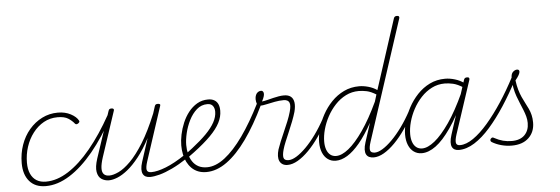

<svg xmlns="http://www.w3.org/2000/svg" viewBox="-59 -1211 4161 1426"><g transform="rotate(-5 2021.5 -498.0)"><path d="M230 17Q152 17 109 -32.5Q66 -82 66 -168Q66 -240 88.5 -304Q111 -368 152 -416Q193 -464 247.5 -491.5Q302 -519 366 -519Q420 -519 461.5 -497Q503 -475 518 -446Q520 -442 519.5 -437.5Q519 -433 510 -426Q501 -420 495 -421Q489 -422 486 -426Q467 -450 439 -467.5Q411 -485 361 -485Q304 -485 257.5 -459Q211 -433 176.5 -388Q142 -343 123.5 -286Q105 -229 105 -168Q105 -119 120.5 -85Q136 -51 164.5 -33.5Q193 -16 233 -16Q242 -16 246.5 -11Q251 -6 250.5 0.5Q250 7 244.5 12Q239 17 230 17Z M231 17Q222 17 217.5 12Q213 7 213.5 0.5Q214 -6 219.5 -11Q225 -16 235 -16Q317 -16 402 -70.5Q487 -125 571 -227Q655 -329 733 -469Q737 -476 744 -475.5Q751 -475 754.5 -469.5Q758 -464 753 -455Q674 -308 587 -202.5Q500 -97 409.5 -40Q319 17 231 17Z M701 15Q669 15 645 -1.5Q621 -18 614.5 -55Q608 -92 628 -154L743 -500Q746 -508 750.5 -511.5Q755 -515 766 -515Q775 -515 780 -510.5Q785 -506 782 -498L670 -160Q654 -111 653 -80Q652 -49 666 -34.5Q680 -20 706 -20Q736 -20 777 -39.5Q818 -59 866 -107Q914 -155 966 -238.5Q1018 -322 1071 -451L1088 -504Q1091 -512 1095.5 -515.5Q1100 -519 1111 -519Q1120 -519 1125.5 -515.5Q1131 -512 1128 -504L996 -101Q982 -58 986 -38Q990 -18 1020 -18Q1028 -18 1031 -12.5Q1034 -7 1032.5 -0.5Q1031 6 1025 11.5Q1019 17 1008 17Q989 17 975.5 10.5Q962 4 954.5 -10Q947 -24 947.5 -46.5Q948 -69 958 -100L1014 -273Q971 -191 927 -135.5Q883 -80 842 -47Q801 -14 765 0.5Q729 15 701 15Z M1006 17Q997 17 994 11.5Q991 6 994 -0.5Q997 -7 1004 -12.5Q1011 -18 1020 -18Q1064 -18 1129 -43.5Q1194 -69 1276 -124Q1281 -127 1285 -125Q1289 -123 1291.5 -117Q1294 -111 1293 -105Q1292 -99 1286 -95Q1227 -56 1174.5 -31Q1122 -6 1079.5 5.5Q1037 17 1006 17Z M1274 -123Q1291 -133 1306.5 -145Q1322 -157 1338 -169Q1401 -218 1444 -261.5Q1487 -305 1509 -345.5Q1531 -386 1531 -424Q1531 -451 1518 -468Q1505 -485 1478 -485Q1469 -485 1465.5 -490Q1462 -495 1463.5 -502Q1465 -509 1471 -514Q1477 -519 1486 -519Q1514 -519 1532.5 -508Q1551 -497 1560 -477Q1569 -457 1569 -428Q1569 -383 1546 -338.5Q1523 -294 1474.5 -245Q1426 -196 1349 -138Q1334 -127 1319 -116Q1304 -105 1289 -94Z M1427 17Q1393 17 1365.5 6Q1338 -5 1318 -25Q1298 -45 1284.5 -71.5Q1271 -98 1264.5 -130Q1258 -162 1258 -196Q1258 -233 1267 -276.5Q1276 -320 1294 -363Q1312 -406 1339.5 -441Q1367 -476 1403.5 -497.5Q1440 -519 1486 -519Q1495 -519 1498.5 -514Q1502 -509 1500.5 -502Q1499 -495 1493 -490Q1487 -485 1478 -485Q1432 -485 1398 -455Q1364 -425 1341 -379Q1318 -333 1306.5 -284Q1295 -235 1295 -196Q1295 -160 1303 -128Q1311 -96 1328 -71Q1345 -46 1371.5 -32Q1398 -18 1435 -18Q1500 -18 1568.5 -71Q1637 -124 1707 -222.5Q1777 -321 1846 -459Q1849 -465 1855 -466.5Q1861 -468 1866.5 -465Q1872 -462 1874.5 -456.5Q1877 -451 1873 -443Q1804 -299 1730.5 -196Q1657 -93 1580.5 -38Q1504 17 1427 17Z M2033 17Q2011 17 1996 8Q1981 -1 1973.5 -17Q1966 -33 1966.5 -55Q1967 -77 1975 -104Q1983 -128 1996.5 -161Q2010 -194 2026.5 -231Q2043 -268 2058 -305Q2073 -342 2082 -374Q2096 -422 2086.5 -443.5Q2077 -465 2044 -465Q2012 -465 1978 -458.5Q1944 -452 1915 -445.5Q1886 -439 1869 -439Q1861 -439 1854 -443.5Q1847 -448 1843 -459Q1839 -470 1838 -490Q1838 -508 1844 -521.5Q1850 -535 1860.5 -542Q1871 -549 1884 -549Q1892 -549 1897.5 -542.5Q1903 -536 1903 -524Q1903 -517 1899.5 -504.5Q1896 -492 1884 -469Q1906 -472 1927 -477.5Q1948 -483 1969 -488Q1990 -493 2010.5 -496.5Q2031 -500 2050 -500Q2082 -500 2100.5 -485.5Q2119 -471 2123.5 -442Q2128 -413 2117 -371Q2108 -340 2093.5 -302.5Q2079 -265 2062.5 -227Q2046 -189 2032.5 -156Q2019 -123 2013 -101Q2001 -59 2006.5 -38.5Q2012 -18 2043 -18Q2051 -18 2053 -12.5Q2055 -7 2053 -0.5Q2051 6 2046 11.5Q2041 17 2033 17Z M2032 17Q2023 17 2019 11.5Q2015 6 2016.5 -0.5Q2018 -7 2025 -12.5Q2032 -18 2044 -18Q2069 -18 2102.5 -38.5Q2136 -59 2174 -97Q2212 -135 2250.5 -188Q2289 -241 2324 -306Q2328 -313 2334 -312.5Q2340 -312 2344.5 -307Q2349 -302 2346 -295Q2312 -228 2272.5 -171Q2233 -114 2191.5 -72Q2150 -30 2109.5 -6.5Q2069 17 2032 17Z M2392 17Q2359 17 2333.5 -1Q2308 -19 2294 -52.5Q2280 -86 2280 -131Q2280 -177 2294.5 -229.5Q2309 -282 2337 -333.5Q2365 -385 2405.5 -427Q2446 -469 2498 -494Q2550 -519 2612 -519Q2644 -519 2680 -509Q2716 -499 2745 -479L2914 -1000Q2917 -1008 2922.5 -1011.5Q2928 -1015 2938 -1015Q2949 -1015 2952.5 -1009Q2956 -1003 2953 -995L2661 -101Q2647 -58 2651.5 -38Q2656 -18 2687 -18Q2695 -18 2698 -12.5Q2701 -7 2699.5 -0.5Q2698 6 2692 11.5Q2686 17 2676 17Q2656 17 2641.5 10.5Q2627 4 2619.5 -10Q2612 -24 2612.5 -46.5Q2613 -69 2623 -100L2669 -242Q2619 -152 2571.5 -95Q2524 -38 2479 -10.5Q2434 17 2392 17ZM2398 -18Q2440 -18 2491.5 -59.5Q2543 -101 2601.5 -185Q2660 -269 2719 -395L2735 -447Q2696 -471 2665 -477.5Q2634 -484 2606 -484Q2554 -484 2509.5 -461.5Q2465 -439 2429.5 -401Q2394 -363 2369 -316.5Q2344 -270 2331 -222Q2318 -174 2318 -131Q2318 -98 2327 -72.5Q2336 -47 2354 -32.5Q2372 -18 2398 -18Z M2674 17Q2665 17 2661 11.5Q2657 6 2658.5 -0.5Q2660 -7 2667 -12.5Q2674 -18 2686 -18Q2711 -18 2744.5 -38.5Q2778 -59 2816 -97Q2854 -135 2892.5 -188Q2931 -241 2966 -306Q2970 -313 2976 -312.5Q2982 -312 2986.5 -307Q2991 -302 2988 -295Q2954 -228 2914.5 -171Q2875 -114 2833.5 -72Q2792 -30 2751.5 -6.5Q2711 17 2674 17Z M3033 17Q3000 17 2974.5 -1Q2949 -19 2935 -52.5Q2921 -86 2921 -131Q2921 -175 2935.5 -227Q2950 -279 2977.5 -330.5Q3005 -382 3045.5 -425Q3086 -468 3138 -493.5Q3190 -519 3253 -519Q3288 -519 3326 -507.5Q3364 -496 3394 -474L3383 -443Q3342 -469 3309 -476.5Q3276 -484 3247 -484Q3195 -484 3150.5 -461.5Q3106 -439 3070.5 -401Q3035 -363 3010 -316.5Q2985 -270 2972 -222Q2959 -174 2959 -131Q2959 -98 2968 -72.5Q2977 -47 2995 -32.5Q3013 -18 3039 -18Q3081 -18 3133.5 -60.5Q3186 -103 3245 -188.5Q3304 -274 3363 -403L3372 -365Q3310 -232 3251.5 -147.5Q3193 -63 3138.5 -23Q3084 17 3033 17ZM3309 17Q3292 17 3279 10.5Q3266 4 3259 -10Q3252 -24 3253 -46.5Q3254 -69 3264 -100L3393 -500Q3396 -508 3401.5 -511.5Q3407 -515 3417 -515Q3428 -515 3431.5 -509Q3435 -503 3432 -495L3302 -101Q3288 -58 3291.5 -38Q3295 -18 3321 -18Q3329 -18 3332 -12.5Q3335 -7 3333.5 -0.5Q3332 6 3326 11.5Q3320 17 3309 17Z M3309 17Q3302 17 3299.5 11.5Q3297 6 3298.5 -0.5Q3300 -7 3306 -12.5Q3312 -18 3321 -18Q3367 -18 3420.5 -55Q3474 -92 3530.5 -157.5Q3587 -223 3642.5 -307.5Q3698 -392 3748 -488Q3755 -499 3761.5 -497.5Q3768 -496 3771.5 -487Q3775 -478 3769 -466Q3717 -366 3660 -278.5Q3603 -191 3544.5 -124.5Q3486 -58 3426.5 -20.5Q3367 17 3309 17Z M3704 19Q3664 19 3625.5 8.5Q3587 -2 3556 -21Q3549 -26 3548.5 -33.5Q3548 -41 3553 -46Q3560 -53 3565 -53.5Q3570 -54 3578 -49Q3611 -31 3642 -23Q3673 -15 3707 -15Q3769 -15 3802.5 -48.5Q3836 -82 3836 -138Q3836 -163 3829.5 -187Q3823 -211 3813 -236Q3803 -261 3791.5 -288Q3780 -315 3769.5 -344.5Q3759 -374 3752.5 -408Q3746 -442 3746 -481Q3746 -513 3761 -526.5Q3776 -540 3791 -540Q3800 -540 3804 -535.5Q3808 -531 3808 -524Q3808 -514 3799.5 -498.5Q3791 -483 3773 -461Q3778 -422 3787 -391Q3796 -360 3807.5 -334.5Q3819 -309 3831 -286.5Q3843 -264 3853.5 -241.5Q3864 -219 3870 -194Q3876 -169 3876 -138Q3876 -68 3830.5 -24.5Q3785 19 3704 19Z"/></g></svg>

Font: Playwrite US Trad Thin
Style: Regular
Weight: 250
Designer: Veronika Burian, José Scaglione
Foundry: TypeTogether
Version: Version 1.003